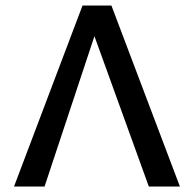

<svg xmlns="http://www.w3.org/2000/svg" viewBox="-20 -678 704 698"><path d="M31 0 280 -658H385L634 0H521L292 -633H352L142 0Z"/></svg>

Font: Ysabeau Office SemiBold
Style: Regular
Weight: 600
Designer: Christian Thalmann (Catharsis Fonts)
Version: Version 2.001;gftools[0.9.30]; featfreeze: tnum,lnum,ss02